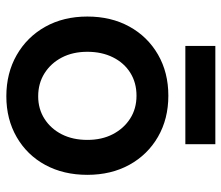

<svg xmlns="http://www.w3.org/2000/svg" viewBox="-68 -636 716 621"><g transform="rotate(90 290.5 -326.0)"><path d="M292 12Q217 12 158.5 -21.5Q100 -55 67 -114Q34 -173 34 -250Q34 -327 66.5 -386Q99 -445 157 -478.5Q215 -512 290 -512Q365 -512 423 -478.5Q481 -445 513.5 -386Q546 -327 546 -250Q546 -173 514 -114Q482 -55 424 -21.5Q366 12 292 12ZM292 -91Q333 -91 365 -111.5Q397 -132 415 -167.5Q433 -203 433 -250Q433 -297 414.5 -332.5Q396 -368 364 -388.5Q332 -409 290 -409Q248 -409 216 -389Q184 -369 166 -333Q148 -297 148 -250Q148 -203 166.5 -167.5Q185 -132 217.5 -111.5Q250 -91 292 -91ZM129 -567V-664H447V-567Z"/></g></svg>

Font: Figtree Light SemiBold
Style: Regular
Weight: 600
Version: Version 2.002